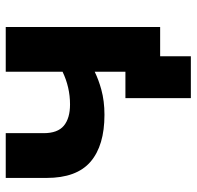

<svg xmlns="http://www.w3.org/2000/svg" viewBox="-28 -550 685 669"><g transform="rotate(-90 314.5 -215.5)"><path d="M249 -194Q142 -194 85.5 -242.5Q29 -291 29 -396V-538H185V-406Q185 -357 211 -335.5Q237 -314 285 -314Q345 -314 399 -340V-538H555V0H453V107H307V-121H399V-228Q370 -214 337 -205Q297 -194 249 -194Z"/></g></svg>

Font: Montserrat Z
Style: Bold
Weight: 700
Designer: Julieta Ulanovsky
Foundry: Julieta Ulanovsky
Version: Version 8.000